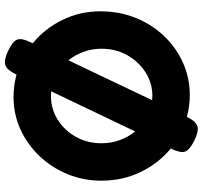

<svg xmlns="http://www.w3.org/2000/svg" viewBox="-42 -728 824 780"><g transform="rotate(90 370.0 -338.0)"><path d="M187 41Q148 23 141 4.5Q134 -14 151 -49L156 -59Q96 -108 61 -179.5Q26 -251 26 -334Q26 -410 52 -475.5Q78 -541 125 -591Q172 -641 234 -669Q296 -697 366 -697Q412 -697 455 -685L456 -687Q473 -722 493 -728Q513 -734 550 -716Q590 -696 596 -677.5Q602 -659 585 -623L583 -620Q643 -571 678.5 -498Q714 -425 714 -338Q714 -265 687.5 -200.5Q661 -136 614 -86.5Q567 -37 505.5 -9Q444 19 374 19Q328 19 283 7L281 11Q264 46 244 52.5Q224 59 187 41ZM178 -338Q178 -300 190.5 -265.5Q203 -231 225 -204L387 -544Q379 -545 370 -545Q317 -545 273.5 -517Q230 -489 204 -442.5Q178 -396 178 -338ZM369 -133Q423 -133 466.5 -160.5Q510 -188 536 -234.5Q562 -281 562 -338Q562 -378 549 -413Q536 -448 514 -475L351 -134Q360 -133 369 -133Z"/></g></svg>

Font: Fredoka SemiBold
Style: Regular
Weight: 600
Designer: Ben Nathan
Foundry: Milena B. Brandão, Ben Nathan
Version: Version 2.001